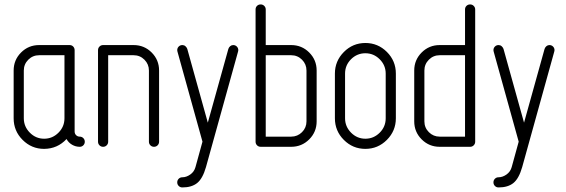

<svg xmlns="http://www.w3.org/2000/svg" viewBox="-20 -656 2530 858"><path d="M41 -127.4V-340.8Q41 -388.2 74.2 -421.4Q107.4 -454.6 154.8 -454.6H291Q300.8 -454.6 307.1 -448Q313.5 -441.4 313.5 -431.6V-68.4Q313.5 -58.6 320.1 -52Q326.7 -45.4 336.2 -45.4Q345.7 -45.4 352.3 -38.8Q358.9 -32.2 358.9 -22.7Q358.9 -13.2 352.3 -6.6Q345.7 0 336.4 0Q317.9 0 302 -9.3Q286.1 -18.6 277.3 -34.7Q236.8 8.8 177.2 9.3Q121.1 9.3 81.1 -30.8Q41 -70.8 41 -127.4ZM86.4 -127.4Q86.4 -90.3 113.3 -63.2Q140.1 -36.1 177.2 -36.1Q214.4 -36.1 241.2 -63Q268.1 -89.8 268.1 -127.4V-409.2H154.8Q126.5 -409.2 106.4 -389.2Q86.4 -369.1 86.4 -340.8Z M418 -22.9V-431.6Q418 -441.4 424.6 -448Q431.2 -454.6 440.9 -454.6H577.1Q624.5 -454.6 657.7 -421.4Q690.9 -388.2 690.9 -340.8V-22.9Q690.9 -13.2 684.3 -6.6Q677.7 0 668.2 0Q658.7 0 652.1 -6.6Q645.5 -13.2 645.5 -22.9V-340.8Q645.5 -369.1 625.5 -389.2Q605.5 -409.2 577.1 -409.2H463.4V-22.9Q463.4 -13.2 456.8 -6.6Q450.2 0 440.7 0Q431.2 0 424.6 -6.6Q418 -13.2 418 -22.9Z M794.9 136.2Q812.5 136.2 830.1 124Q847.7 111.8 853.5 90.8L884.8 -22.9L772.9 -425.8Q772 -429.2 772 -431.6Q772 -441.4 778.6 -448Q785.2 -454.6 794.9 -454.6Q802.7 -454.6 808.6 -449.5Q814.5 -444.3 816.9 -437.5L908.7 -107.9L1000.5 -437.5Q1002.9 -444.8 1008.8 -449.7Q1014.6 -454.6 1022 -454.6Q1031.7 -454.6 1038.3 -448Q1044.9 -441.4 1044.9 -431.6Q1044.9 -429.2 1043.9 -425.8L900.4 90.8Q885.7 142.1 861.1 161.9Q836.4 181.6 794.9 181.6Q785.2 181.6 778.6 175Q772 168.5 772 158.9Q772 149.4 778.6 142.8Q785.2 136.2 794.9 136.2Z M1122.1 -22.9V-613.8Q1122.1 -623.5 1128.7 -629.9Q1135.3 -636.2 1144.8 -636.2Q1154.3 -636.2 1160.9 -629.6Q1167.5 -623 1167.5 -613.8V-454.6H1281.2Q1328.6 -454.6 1361.8 -421.4Q1395 -388.2 1395 -340.8V-113.8Q1395 -66.4 1361.8 -33.2Q1328.6 0 1281.2 0H1145Q1135.3 0 1128.7 -6.6Q1122.1 -13.2 1122.1 -22.9ZM1167.5 -45.4H1281.2Q1309.6 -45.4 1329.6 -65.4Q1349.6 -85.4 1349.6 -113.8V-340.8Q1349.6 -369.1 1329.6 -389.2Q1309.6 -409.2 1281.2 -409.2H1167.5Z M1476.6 -127.4V-327.1Q1476.6 -383.3 1516.6 -423.6Q1556.6 -463.9 1612.8 -463.9Q1668.9 -463.9 1709 -423.8Q1749 -383.8 1749 -327.1V-127.4Q1749 -71.3 1709 -31Q1668.9 9.3 1612.8 9.3Q1556.6 9.3 1516.6 -30.8Q1476.6 -70.8 1476.6 -127.4ZM1522 -127.4Q1522 -90.3 1548.8 -63.2Q1575.7 -36.1 1612.8 -36.1Q1649.9 -36.1 1676.8 -63Q1703.6 -89.8 1703.6 -127.4V-327.1Q1703.6 -364.3 1676.8 -391.1Q1649.9 -418 1612.8 -418Q1575.7 -418 1548.8 -391.4Q1522 -364.7 1522 -327.1Z M1831.1 -113.8V-340.8Q1831.1 -388.2 1864.3 -421.4Q1897.5 -454.6 1944.8 -454.6H2058.1V-613.8Q2058.1 -623.5 2064.7 -629.9Q2071.3 -636.2 2080.8 -636.2Q2090.3 -636.2 2096.9 -629.6Q2103.5 -623 2103.5 -613.8V-22.9Q2103.5 -13.2 2096.9 -6.6Q2090.3 0 2081.1 0H1944.8Q1897.5 0 1864.3 -33.2Q1831.1 -66.4 1831.1 -113.8ZM1876.5 -113.8Q1876.5 -85.4 1896.5 -65.4Q1916.5 -45.4 1944.8 -45.4H2058.1V-409.2H1944.8Q1916.5 -409.2 1896.5 -389.2Q1876.5 -369.1 1876.5 -340.8Z M2208 136.2Q2225.6 136.2 2243.2 124Q2260.7 111.8 2266.6 90.8L2297.9 -22.9L2186 -425.8Q2185.1 -429.2 2185.1 -431.6Q2185.1 -441.4 2191.7 -448Q2198.2 -454.6 2208 -454.6Q2215.8 -454.6 2221.7 -449.5Q2227.5 -444.3 2230 -437.5L2321.8 -107.9L2413.6 -437.5Q2416 -444.8 2421.9 -449.7Q2427.7 -454.6 2435.1 -454.6Q2444.8 -454.6 2451.4 -448Q2458 -441.4 2458 -431.6Q2458 -429.2 2457 -425.8L2313.5 90.8Q2298.8 142.1 2274.2 161.9Q2249.5 181.6 2208 181.6Q2198.2 181.6 2191.7 175Q2185.1 168.5 2185.1 158.9Q2185.1 149.4 2191.7 142.8Q2198.2 136.2 2208 136.2Z"/></svg>

Font: OpenGost Type A TT
Style: Regular
Weight: 400
Version: Version 0.3